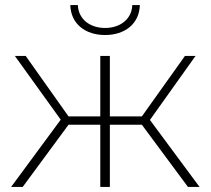

<svg xmlns="http://www.w3.org/2000/svg" viewBox="-20 -742 836 762"><path d="M82 -520H39L221 -267L24 0H70L252 -247H378V0H416V-247H543L726 0H772L575 -266L756 -520H714L543 -280H416V-520H378V-280H252ZM397 -603C475 -603 533 -647 535 -722H505C503 -666 457 -631 397 -631C337 -631 291 -666 289 -722H259C261 -647 319 -603 397 -603Z"/></svg>

Font: Montserrat-Alt1 ExtLt
Style: Regular
Weight: 200
Designer: Differentunic
Foundry: Differentunic
Version: Version 7.222